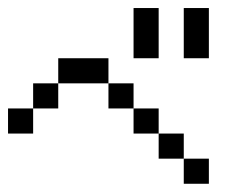

<svg xmlns="http://www.w3.org/2000/svg" viewBox="-20 -520 602 478"><path d="M0 -187.5V-250H62.5V-187.5ZM62.5 -250V-312.5H125V-250ZM125 -312.5V-375H187.5V-312.5ZM187.5 -312.5V-375H250V-312.5ZM250 -250V-312.5H312.5V-250ZM312.5 -187.5V-250H375V-187.5ZM375 -125V-187.5H437.5V-125ZM437.5 -62.5V-125H500V-62.5ZM312.5 -437.5V-500H375V-437.5ZM312.5 -375V-437.5H375V-375ZM437.5 -437.5V-500H500V-437.5ZM437.5 -375V-437.5H500V-375Z"/></svg>

Font: AprilSans
Style: Regular
Weight: 400
Designer: typesprite
Version: Version 1.001;PS 001.001;hotconv 1.0.88;makeotf.lib2.5.64775